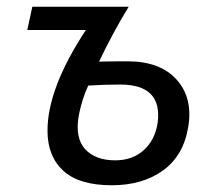

<svg xmlns="http://www.w3.org/2000/svg" viewBox="-20 -542 643 570"><path d="M312 8Q215 8 168 -35Q121 -78 121 -154Q121 -280 235 -453H61L76 -522H362Q315 -445 274 -359Q302 -360 359 -360Q455 -360 504 -306Q553 -252 539 -166Q525 -80 464 -36Q403 8 312 8ZM322 -66Q373 -66 406.5 -96Q440 -126 448 -177Q463 -291 337 -291Q288 -291 242 -288Q224 -250 214 -200Q202 -133 232.5 -99.5Q263 -66 322 -66Z"/></svg>

Font: Raleway-v4020 Medium
Style: Italic
Weight: 500
Italic angle: -12°
Designer: Matt McInerney, Pablo Impallari, Rodrigo Fuenzalida
Foundry: Matt McInerney, Pablo Impallari, Rodrigo Fuenzalida
Version: Version 4.020;PS 004.020;hotconv 1.0.88;makeotf.lib2.5.64775